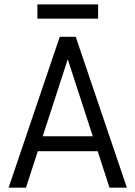

<svg xmlns="http://www.w3.org/2000/svg" viewBox="-20 -860 621 880"><path d="M253.9 -691.4H327.1L561.5 0H481.9L427.7 -167H153.3L99.1 0H19.5ZM405.3 -235.4 290.5 -588.4 175.8 -235.4ZM151.4 -839.8H429.7V-774.4H151.4Z"/></svg>

Font: Gidole
Style: Regular
Weight: 400
Version: Version 2.100; ttfautohint (v1.8.4.7-5d5b)